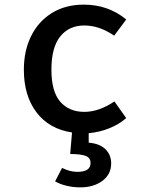

<svg xmlns="http://www.w3.org/2000/svg" viewBox="-20 -562 640 829"><path d="M460 143Q460 191 422 219Q384 247 327 247Q296 247 267 240Q238 233 218 221L248 163Q282 180 314 180Q371 180 371 142Q371 119 349.5 111Q328 103 283 103L291 10Q192 -5 137.5 -77Q83 -149 83 -261Q83 -342 114 -405.5Q145 -469 203.5 -505.5Q262 -542 342 -542Q447 -542 525 -478L473 -408Q409 -452 344 -452Q278 -452 240 -404.5Q202 -357 202 -261Q202 -167 240 -123Q278 -79 344 -79Q407 -79 474 -124L525 -52Q494 -25 451.5 -8Q409 9 363 13V54Q411 58 435.5 82.5Q460 107 460 143Z"/></svg>

Font: Fira Mono Medium
Style: Regular
Weight: 500
Designer: Carrois Corporate & Edenspiekermann AG
Foundry: Carrois Corporate GbR & Edenspiekermann AG
Version: Version 3.206